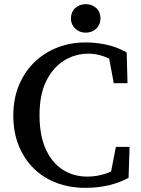

<svg xmlns="http://www.w3.org/2000/svg" viewBox="-20 -887 680 923"><path d="M390 16Q315 16 251.5 -8Q188 -32 142 -77.5Q96 -123 70 -187Q44 -251 44 -331Q44 -412 71 -477Q98 -542 145.5 -588Q193 -634 256 -658.5Q319 -683 392 -683Q442 -683 492.5 -672Q543 -661 589 -635L593 -487H527L499 -636L564 -624V-564Q524 -599 484.5 -614Q445 -629 406 -629Q341 -629 287.5 -595.5Q234 -562 202 -497Q170 -432 170 -334Q170 -236 200 -170Q230 -104 282 -71Q334 -38 400 -38Q446 -38 490 -53Q534 -68 573 -99V-43L508 -31L537 -181H603L598 -32Q556 -9 503.5 3.5Q451 16 390 16ZM392 -730Q362 -730 341.5 -749.5Q321 -769 321 -798Q321 -829 341.5 -848Q362 -867 392 -867Q423 -867 443 -848Q463 -829 463 -798Q463 -769 443 -749.5Q423 -730 392 -730Z"/></svg>

Font: Source Serif 4 18pt Medium
Style: Regular
Weight: 500
Designer: Frank Grießhammer
Foundry: Adobe Systems Incorporated
Version: Version 4.004;hotconv 1.0.116;makeotfexe 2.5.65601